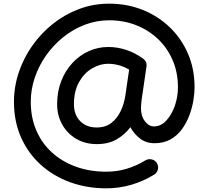

<svg xmlns="http://www.w3.org/2000/svg" viewBox="-20 -757 1151 1060"><path d="M846.2 143.6Q856 159.7 851.6 178.5Q847.2 197.3 831.1 207Q773.4 242.7 706.5 262.7Q639.6 282.7 566.9 282.7Q460.4 282.7 367.9 249.3Q275.4 215.8 205.6 153.1Q135.7 90.3 96.4 2.2Q57.1 -85.9 57.1 -195.3Q57.1 -277.8 83.5 -356.9Q109.9 -436 158.2 -504.6Q206.5 -573.2 272.2 -625.5Q337.9 -677.7 416.7 -707.3Q495.6 -736.8 583 -736.8Q681.2 -736.8 766.6 -702.9Q852.1 -668.9 916.7 -606.9Q981.4 -544.9 1017.8 -460.7Q1054.2 -376.5 1054.2 -275.4Q1054.2 -242.2 1047.4 -201.2Q1040.5 -160.2 1024.9 -118.9Q1009.3 -77.6 983.9 -43Q958.5 -8.3 921.1 12.7Q883.8 33.7 833 33.7Q786.6 33.7 753.4 8.1Q720.2 -17.6 699.7 -54.7Q670.4 -15.1 625 11.7Q579.6 38.6 514.2 38.6Q450.2 38.6 400.6 9.3Q351.1 -20 323.2 -70.1Q295.4 -120.1 295.4 -181.6Q295.4 -251 317.9 -308.8Q340.3 -366.7 379.4 -408.9Q418.5 -451.2 469.5 -474.4Q520.5 -497.6 578.1 -497.6Q627.4 -497.6 676.3 -481.7Q725.1 -465.8 769.5 -433.6Q793 -417 788.6 -389.2L763.2 -214.8Q762.7 -211.9 762.2 -209Q760.7 -196.8 759.5 -183.1Q758.3 -169.4 758.3 -159.2Q758.3 -115.7 780 -87.4Q801.8 -59.1 830.1 -59.1Q868.2 -59.1 897.9 -91.1Q927.7 -123 945.1 -172.6Q962.4 -222.2 962.4 -275.4Q962.4 -356 933.6 -423.6Q904.8 -491.2 853 -540.8Q801.3 -590.3 732.2 -617.7Q663.1 -645 583 -645Q512.7 -645 448.2 -620.4Q383.8 -595.7 329.3 -552Q274.9 -508.3 234.6 -451.2Q194.3 -394 172.1 -328.6Q149.9 -263.2 149.9 -195.3Q149.9 -107.4 180.7 -36.4Q211.4 34.7 267.6 85.4Q323.7 136.2 399.9 163.6Q476.1 190.9 566.9 190.9Q626.5 190.9 680.9 174.3Q735.4 157.7 782.7 128.4Q798.8 118.7 817.6 123Q836.4 127.4 846.2 143.6ZM692.9 -372.6Q665 -389.2 636 -397Q606.9 -404.8 578.1 -404.8Q530.3 -404.8 486.6 -378.4Q442.9 -352.1 415.5 -302.2Q388.2 -252.4 388.2 -181.6Q388.2 -124 422.4 -88.6Q456.5 -53.2 514.2 -53.2Q563 -53.2 595.7 -79.1Q628.4 -105 647 -145.3Q665.5 -185.5 671.9 -228.5Z"/></svg>

Font: Mikhak-FD Medium
Style: Regular
Weight: 500
Designer: Amin Abedi
Version: Version 3.2